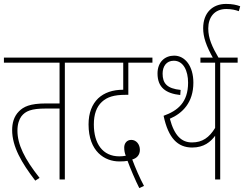

<svg xmlns="http://www.w3.org/2000/svg" viewBox="-20 -916 1246 980"><path d="M311 -596H400V-622H0V-596H284V-388H215C132 -388 100 -371 77 -348C50 -321 42 -286 42 -252C42 -168 90 -85 160 6L182 -8C105 -105 69 -179 69 -249C69 -283 78 -307 89 -322C110 -349 139 -362 214 -362H284V0H311Z M691 44 715 33C693 -8 671 -59 655 -102C678 -108 694 -125 694 -151C694 -180 675 -202 650 -202C627 -202 614 -184 614 -163C614 -147 617 -133 622 -121C611 -119 600 -118 589 -118C504 -118 459 -183 459 -281C459 -333 473 -371 500 -396C527 -421 562 -432 621 -432H635V-596H758V-622H388V-596H609V-458C555 -458 512 -443 481 -414C450 -384 432 -340 432 -281C432 -142 515 -92 589 -92C609 -92 620 -93 631 -95C644 -59 672 7 691 44Z M1104 -596H1193V-622H1003V-596H1078V-263C1048 -214 1013 -189 960 -189C907 -189 870 -223 847 -310C912 -338 967 -393 967 -494C967 -578 925 -632 869 -632C822 -632 784 -600 784 -541C784 -469 827 -439 900 -431L902 -457C832 -464 810 -491 810 -540C810 -577 829 -606 867 -606C916 -606 940 -555 940 -494C940 -393 887 -351 815 -325C839 -211 887 -163 961 -163C1021 -163 1055 -192 1078 -223V0H1104Z M1070 -615H1099C1062 -678 1043 -720 1043 -771C1043 -826 1073 -870 1135 -870C1162 -870 1182 -865 1199 -859L1206 -884C1188 -891 1165 -896 1134 -896C1065 -896 1017 -851 1017 -772C1017 -727 1032 -682 1070 -615Z"/></svg>

Font: Noto Sans Devanagari UI ExtraCondensed Thin
Style: Regular
Weight: 100
Width: 2
Designer: Jelle Bosma - Monotype Design Team
Foundry: Monotype Imaging Inc.
Version: Version 2.004